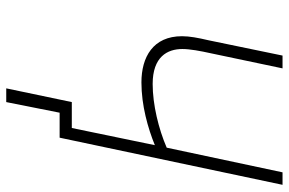

<svg xmlns="http://www.w3.org/2000/svg" viewBox="-175 -579 925 615"><g transform="rotate(90 287.5 -271.5)"><path d="M263 171H307L341 0H421L572 -714H532L453 -343C393 -317 315 -298 249 -298C162 -298 137 -345 137 -393C137 -417 143 -450 151 -486L199 -714H158L109 -477C101 -443 96 -416 96 -392C96 -299 163 -262 244 -262C318 -262 391 -283 445 -305L390 -39H307Z"/></g></svg>

Font: Noto Sans ExtraLight
Style: Italic
Weight: 200
Italic angle: -12°
Designer: Monotype Design Team
Foundry: Monotype Imaging Inc.
Version: Version 2.013